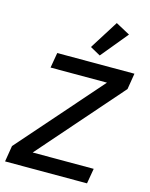

<svg xmlns="http://www.w3.org/2000/svg" viewBox="-138 -1047 887 1134"><g transform="rotate(15 305.0 -480.0)"><path d="M523 -93H150L594 -600L610 -698H138L122 -605H467L22 -98L6 0H507ZM519 -913 432 -960 321 -784 384 -749Z"/></g></svg>

Font: IBM Mono Medium
Style: Italic
Weight: 500
Italic angle: -9°
Monospace: yes
Designer: Mike Abbink, Paul van der Laan, Pieter van Rosmalen
Foundry: Bold Monday
Version: Version 2.3